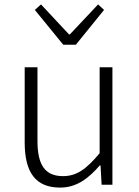

<svg xmlns="http://www.w3.org/2000/svg" viewBox="-20 -838 630 871"><path d="M253 13C327 13 381 -28 433 -88H436L441 0H490V-533H432V-143C372 -71 328 -39 266 -39C184 -39 150 -90 150 -199V-533H92V-192C92 -55 142 13 253 13ZM267 -635H324L452 -793L425 -818L297 -682H293L166 -818L138 -793Z"/></svg>

Font: Noto Sans JP Light
Style: Regular
Weight: 300
Designer: Ryoko NISHIZUKA (kana & ideographs); Paul D. Hunt (Latin, Greek & Cyrillic); Wenlong ZHANG (bopomofo); Sandoll Communica
Foundry: Adobe Systems Incorporated
Version: Version 1.004;PS 1.004;hotconv 1.0.82;makeotf.lib2.5.63406